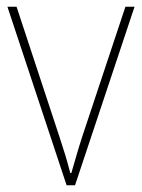

<svg xmlns="http://www.w3.org/2000/svg" viewBox="-20 -614 420 568"><path d="M177 -66 2 -594H29L156 -209Q166 -179 173.5 -154Q181 -129 188 -102H191Q199 -129 206 -153.5Q213 -178 223 -209L351 -594H378L202 -66Z"/></svg>

Font: Noto Sans Malayalam UI SemiCondensed Thin
Style: Regular
Weight: 100
Width: 4
Designer: Jelle Bosma - Monotype Design Team
Foundry: Monotype Imaging Inc.
Version: Version 2.104; ttfautohint (v1.8.4.7-5d5b)